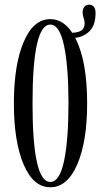

<svg xmlns="http://www.w3.org/2000/svg" viewBox="-20 -793 433 824"><path d="M195.8 10.7Q123 10.7 81.3 -87.4Q39.6 -185.5 39.6 -349.1Q39.6 -513.7 81.3 -612.3Q123 -710.9 195.8 -710.9Q251.5 -710.9 290 -652.3Q316.4 -653.3 329.8 -662.6Q343.3 -671.9 343.3 -694.3Q343.3 -700.7 338.9 -716.1Q334.5 -731.4 334.5 -738.3Q334.5 -754.4 342 -763.7Q349.6 -772.9 362.3 -772.9Q375.5 -772.9 382.8 -763.9Q390.1 -754.9 390.1 -738.3Q390.1 -686 365.5 -660.6Q340.8 -635.3 302.7 -630.4Q354 -533.2 354 -349.1Q354 -185.5 311.5 -87.4Q269 10.7 195.8 10.7ZM195.8 -12.2Q235.8 -12.2 254.9 -102.3Q273.9 -192.4 273.9 -349.1Q273.9 -505.9 254.9 -596.7Q235.8 -687.5 195.8 -687.5Q119.6 -687.5 119.6 -349.1Q119.6 -12.2 195.8 -12.2Z"/></svg>

Font: Imbue
Style: Regular
Weight: 400
Designer: Tyler Finck
Foundry: Etcetera Type Company
Version: Version 0.910